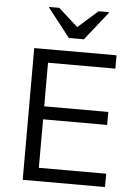

<svg xmlns="http://www.w3.org/2000/svg" viewBox="-59 -936 686 980"><g transform="rotate(5 283.5 -445.5)"><path d="M516.7 0H95V-675H516.7V-606.7H171.7V-383.3H500V-316.7H171.7V-68.3H516.7ZM266.7 -741.7 152.5 -887.5V-890.8H204.2L304.2 -800.8L405.8 -890.8H459.2V-887.5L343.3 -741.7Z"/></g></svg>

Font: Funnel Sans Light
Style: Regular
Weight: 300
Designer: NORD ID, Kristian Moeller
Foundry: Dicotype
Version: Version 1.000